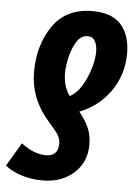

<svg xmlns="http://www.w3.org/2000/svg" viewBox="-111 -601 619 862"><g transform="rotate(5 199.0 -170.5)"><path d="M303 -379Q303 -325 273.5 -258Q244 -191 202 -170Q172 -211 172 -273Q172 -300 181 -341Q190 -382 209.5 -413.5Q229 -445 260 -445Q282 -445 292.5 -426Q303 -407 303 -379ZM33 -264Q33 -158 99 -71Q122 -42 148 -12.5Q174 17 174 47Q174 104 117 104Q94 104 66 94Q38 84 7 60L-56 166Q-29 188 15 203Q59 218 114 218Q199 218 254 168.5Q309 119 309 40Q309 -4 293.5 -38Q278 -72 251 -104Q338 -138 390 -213Q442 -288 442 -382Q442 -465 400.5 -512Q359 -559 271 -559Q153 -559 93 -472.5Q33 -386 33 -264Z"/></g></svg>

Font: Noto Sans UI Condensed ExtraBold
Style: Italic
Weight: 800
Width: 3
Designer: Monotype Design Team
Foundry: Monotype Imaging Inc.
Version: 1.001